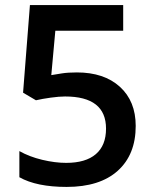

<svg xmlns="http://www.w3.org/2000/svg" viewBox="-20 -734 611 764"><path d="M286.1 -445.8Q394 -445.8 457 -388.7Q520 -331.5 520 -232.9Q520 -118.7 448.5 -54.4Q377 9.8 245.1 9.8Q125.5 9.8 57.1 -28.8V-132.8Q96.7 -110.4 147.9 -98.1Q199.2 -85.9 243.2 -85.9Q320.8 -85.9 361.3 -120.6Q401.9 -155.3 401.9 -222.2Q401.9 -350.1 238.8 -350.1Q215.8 -350.1 182.1 -345.5Q148.4 -340.8 123 -335L71.8 -365.2L99.1 -713.9H470.2V-611.8H200.2L184.1 -435.1Q201.2 -438 225.8 -441.9Q250.5 -445.8 286.1 -445.8Z"/></svg>

Font: TypoPRO Open Sans
Style: Regular
Weight: 600
Foundry: Ascender Corporation
Version: Version 1.10